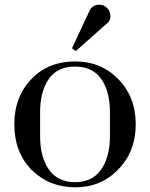

<svg xmlns="http://www.w3.org/2000/svg" viewBox="-20 -789 640 819"><path d="M449 -209V-309Q449 -399 412 -452Q375 -505 300 -505Q225 -505 188 -452Q151 -399 151 -309V-209Q151 -120 188.5 -66Q226 -12 300 -12Q374 -12 411.5 -66Q449 -120 449 -209ZM115 -64Q41 -140 41 -259Q41 -377 116 -454Q188 -527 300 -527Q411 -527 484 -452Q559 -376 559 -259Q559 -142 484 -66Q411 10 301 10Q191 10 115 -64ZM434 -687 303 -571 287 -583 361 -741Q373 -769 404 -769Q423 -769 437 -755Q451 -741 451 -720Q451 -699 434 -687Z"/></svg>

Font: Prata
Style: Regular
Weight: 400
Designer: Cyreal (www.cyreal.org)
Foundry: Cyreal (www.cyreal.org)
Version: Version 1.010